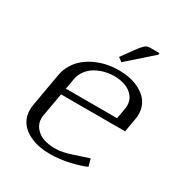

<svg xmlns="http://www.w3.org/2000/svg" viewBox="-183 -932 1033 1083"><g transform="rotate(30 333.5 -391.0)"><path d="M74.2 -183.1 112.3 -399.9Q119.1 -438 138.9 -470.2Q158.7 -502.4 186.5 -524.9Q214.4 -547.4 249.3 -563.2Q284.2 -579.1 321.3 -586.4Q358.4 -593.8 396.5 -593.8Q431.2 -593.8 463.1 -587.6Q495.1 -581.5 522.9 -568.4Q550.8 -555.2 571.3 -536.6Q591.8 -518.1 603.8 -491.5Q615.7 -464.8 615.7 -433.1Q615.7 -417 612.3 -399.9L597.2 -312.5H180.2L153.3 -160.6Q151.4 -149.9 151.4 -139.6Q151.4 -105.5 172.4 -80.1Q193.4 -54.7 225.8 -43Q258.3 -31.2 297.4 -31.2Q312 -31.2 321.8 -31.7Q331.5 -32.2 353.8 -36.6Q376 -41 402.8 -49.8L505.4 -83.5L518.1 -35.6Q484.4 -20 420.9 -4.9Q357.4 10.3 290 10.3Q255.4 10.3 223.6 4.2Q191.9 -2 164.1 -14.9Q136.2 -27.8 115.5 -46.4Q94.7 -64.9 83 -91.6Q71.3 -118.2 71.3 -149.9Q71.3 -166 74.2 -183.1ZM533.2 -422.9Q535.2 -433.6 535.2 -444.3Q535.2 -478.5 514.4 -503.7Q493.7 -528.8 461.2 -540.5Q428.7 -552.2 389.2 -552.2Q357.4 -552.2 326.4 -543.9Q295.4 -535.6 269 -520Q242.7 -504.4 223.9 -479.2Q205.1 -454.1 199.7 -422.9L187.5 -354H521ZM543 -780.3 383.8 -639.6 357.9 -659.2 408.7 -729Q410.2 -731 412.6 -734.4Q425.3 -751.5 431.4 -759Q437.5 -766.6 446.8 -775.9Q456.1 -785.2 464.8 -788.3Q473.6 -791.5 484.4 -791.5H544.9Z"/></g></svg>

Font: Resagnicto
Style: Italic
Weight: 500
Italic angle: -10°
Version: Version 0.999